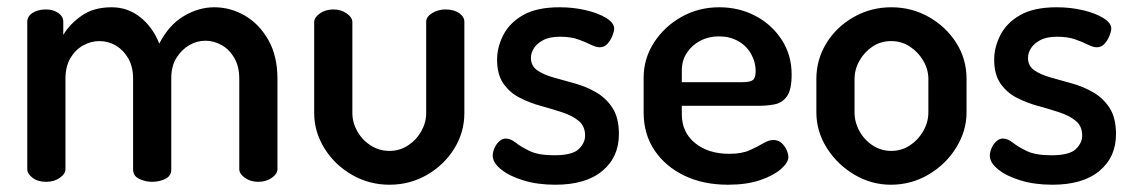

<svg xmlns="http://www.w3.org/2000/svg" viewBox="-20 -500 3120 528"><path d="M107 0Q84 0 69.5 -11Q55 -22 55 -35V-440Q55 -455 69.5 -464.5Q84 -474 107 -474Q126 -474 140 -464.5Q154 -455 154 -440V-404Q171 -433 204 -456.5Q237 -480 287 -480Q332 -480 366.5 -452Q401 -424 418 -380Q444 -431 485 -455.5Q526 -480 569 -480Q614 -480 653.5 -457Q693 -434 718 -390Q743 -346 743 -283V-35Q743 -22 727.5 -11Q712 0 690 0Q669 0 653.5 -11Q638 -22 638 -35V-283Q638 -317 624.5 -340.5Q611 -364 589.5 -376Q568 -388 545 -388Q521 -388 500 -375.5Q479 -363 465 -340.5Q451 -318 451 -285V-34Q451 -16 434.5 -8Q418 0 398 0Q380 0 363 -8Q346 -16 346 -34V-284Q346 -316 333 -339Q320 -362 299 -374.5Q278 -387 253 -387Q230 -387 208.5 -375Q187 -363 173.5 -340Q160 -317 160 -283V-35Q160 -22 144.5 -11Q129 0 107 0Z M1051 8Q995 8 947.5 -19.5Q900 -47 872 -92.5Q844 -138 844 -189V-439Q844 -452 859.5 -463Q875 -474 897 -474Q918 -474 933.5 -463Q949 -452 949 -439V-189Q949 -163 962.5 -139Q976 -115 999.5 -100Q1023 -85 1051 -85Q1079 -85 1102 -100Q1125 -115 1138.5 -139Q1152 -163 1152 -189V-440Q1152 -454 1168.5 -464Q1185 -474 1205 -474Q1228 -474 1242.5 -464Q1257 -454 1257 -440V-189Q1257 -136 1229 -91Q1201 -46 1154 -19Q1107 8 1051 8Z M1507 8Q1458 8 1419 -4Q1380 -16 1357.5 -34.5Q1335 -53 1335 -72Q1335 -81 1339.5 -92Q1344 -103 1352.5 -111Q1361 -119 1371 -119Q1384 -119 1398.5 -107.5Q1413 -96 1437 -84.5Q1461 -73 1504 -73Q1554 -73 1571.5 -90Q1589 -107 1589 -127Q1589 -153 1571.5 -167.5Q1554 -182 1526.5 -191Q1499 -200 1468 -208.5Q1437 -217 1409.5 -231Q1382 -245 1364.5 -270Q1347 -295 1347 -336Q1347 -370 1364 -403.5Q1381 -437 1418.5 -458.5Q1456 -480 1519 -480Q1557 -480 1591 -472Q1625 -464 1647 -450.5Q1669 -437 1669 -421Q1669 -414 1664 -401.5Q1659 -389 1650.5 -379.5Q1642 -370 1629 -370Q1619 -370 1604 -377.5Q1589 -385 1569 -392Q1549 -399 1520 -399Q1491 -399 1473.5 -389.5Q1456 -380 1448 -367Q1440 -354 1440 -341Q1440 -319 1457 -307Q1474 -295 1502 -287Q1530 -279 1561 -270.5Q1592 -262 1619.5 -246Q1647 -230 1664.5 -203Q1682 -176 1682 -131Q1682 -68 1636.5 -30Q1591 8 1507 8Z M1982 8Q1914 8 1862 -17Q1810 -42 1780 -86.5Q1750 -131 1750 -191V-286Q1750 -339 1778.5 -383Q1807 -427 1854 -453.5Q1901 -480 1958 -480Q2012 -480 2057 -456.5Q2102 -433 2129.5 -391Q2157 -349 2157 -295Q2157 -253 2144 -235Q2131 -217 2110 -213Q2089 -209 2066 -209H1855V-186Q1855 -136 1891.5 -106.5Q1928 -77 1985 -77Q2020 -77 2042 -87Q2064 -97 2079 -106Q2094 -115 2107 -115Q2120 -115 2129 -107Q2138 -99 2143 -88Q2148 -77 2148 -68Q2148 -53 2127.5 -35Q2107 -17 2070 -4.5Q2033 8 1982 8ZM1855 -274H2021Q2043 -274 2050.5 -280Q2058 -286 2058 -304Q2058 -330 2045 -352.5Q2032 -375 2009 -387.5Q1986 -400 1957 -400Q1929 -400 1906 -388Q1883 -376 1869 -355Q1855 -334 1855 -306Z M2430 8Q2376 8 2329 -20Q2282 -48 2253.5 -93.5Q2225 -139 2225 -191V-283Q2225 -336 2252.5 -381Q2280 -426 2327.5 -453Q2375 -480 2431 -480Q2487 -480 2534 -453.5Q2581 -427 2609.5 -382.5Q2638 -338 2638 -283V-191Q2638 -140 2609.5 -94Q2581 -48 2533.5 -20Q2486 8 2430 8ZM2431 -85Q2459 -85 2482 -100Q2505 -115 2519 -139.5Q2533 -164 2533 -191V-283Q2533 -309 2519 -333Q2505 -357 2482 -372Q2459 -387 2431 -387Q2402 -387 2379.5 -372Q2357 -357 2343.5 -333Q2330 -309 2330 -283V-191Q2330 -164 2343.5 -139.5Q2357 -115 2380 -100Q2403 -85 2431 -85Z M2874 8Q2825 8 2786 -4Q2747 -16 2724.5 -34.5Q2702 -53 2702 -72Q2702 -81 2706.5 -92Q2711 -103 2719.5 -111Q2728 -119 2738 -119Q2751 -119 2765.5 -107.5Q2780 -96 2804 -84.5Q2828 -73 2871 -73Q2921 -73 2938.5 -90Q2956 -107 2956 -127Q2956 -153 2938.5 -167.5Q2921 -182 2893.5 -191Q2866 -200 2835 -208.5Q2804 -217 2776.5 -231Q2749 -245 2731.5 -270Q2714 -295 2714 -336Q2714 -370 2731 -403.5Q2748 -437 2785.5 -458.5Q2823 -480 2886 -480Q2924 -480 2958 -472Q2992 -464 3014 -450.5Q3036 -437 3036 -421Q3036 -414 3031 -401.5Q3026 -389 3017.5 -379.5Q3009 -370 2996 -370Q2986 -370 2971 -377.5Q2956 -385 2936 -392Q2916 -399 2887 -399Q2858 -399 2840.5 -389.5Q2823 -380 2815 -367Q2807 -354 2807 -341Q2807 -319 2824 -307Q2841 -295 2869 -287Q2897 -279 2928 -270.5Q2959 -262 2986.5 -246Q3014 -230 3031.5 -203Q3049 -176 3049 -131Q3049 -68 3003.5 -30Q2958 8 2874 8Z"/></svg>

Font: Dosis SemiBold
Style: Regular
Weight: 600
Designer: EdgarTolentino, PabloImpallari, IginoMarini
Foundry: EdgarTolentino, PabloImpallari, IginoMarini
Version: Version 3.001; ttfautohint (v1.8.2)